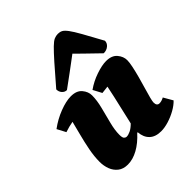

<svg xmlns="http://www.w3.org/2000/svg" viewBox="-207 -881 1026 1026"><g transform="rotate(-45 306.0 -367.5)"><path d="M168 12Q134 12 112.5 -5Q91 -22 81 -48.5Q71 -75 71 -105Q71 -146 80 -192.5Q89 -239 100.5 -282.5Q112 -326 120 -359Q90 -354 58 -343L32 -392Q75 -424 124.5 -443Q174 -462 210 -462Q253 -462 273.5 -437.5Q294 -413 294 -385Q294 -348 282.5 -302.5Q271 -257 259.5 -212.5Q248 -168 248 -133Q248 -111 254.5 -104.5Q261 -98 269 -98Q281 -98 298 -106Q315 -114 334 -133Q343 -175 357.5 -235.5Q372 -296 385 -360Q375 -359 364 -357.5Q353 -356 342 -355L316 -404Q354 -431 399.5 -446.5Q445 -462 476 -462Q519 -462 539.5 -437.5Q560 -413 560 -385Q560 -368 554 -339.5Q548 -311 539 -277.5Q530 -244 520.5 -212.5Q511 -181 505 -157.5Q499 -134 499 -126Q499 -100 519 -100Q535 -100 553 -110L583 -58Q565 -39 536.5 -23Q508 -7 477 2.5Q446 12 420 12Q377 12 353.5 -10.5Q330 -33 327 -73H323Q286 -32 246 -10Q206 12 168 12ZM397 -747Q412 -747 423.5 -741Q435 -735 450 -715Q465 -695 488 -654Q511 -613 549 -543Q549 -525 534 -512.5Q519 -500 497 -500Q467 -529 449.5 -546Q432 -563 416.5 -578Q401 -593 377 -617Q357 -602 339 -588.5Q321 -575 294 -555Q267 -535 219 -500Q203 -500 192 -512.5Q181 -525 181 -543Q241 -613 277.5 -654Q314 -695 334.5 -715Q355 -735 368.5 -741Q382 -747 397 -747Z"/></g></svg>

Font: Petrona Black
Style: Italic
Weight: 900
Italic angle: -9°
Designer: Ringo R. Seeber
Foundry: Ringo R. Seeber
Version: Version 2.001; ttfautohint (v1.8.3)